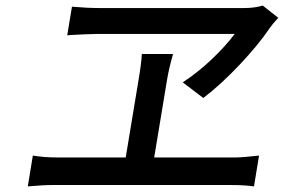

<svg xmlns="http://www.w3.org/2000/svg" viewBox="-20 -693 1020 690"><path d="M79.9 -23.1 98 -133.9Q137.4 -127.1 187.9 -127.1H431.8L478.3 -408Q488.3 -467 489.7 -498.9H601.9Q587.7 -449.6 580.6 -408L534.1 -127.1H824.9Q850.9 -127.1 910.9 -133.9L892.8 -23.1Q859 -28.1 808.6 -28.1H171.5Q134.6 -28.1 79.9 -23.1ZM221.6 -566.1 238.6 -669Q293.7 -664.1 338.1 -664.1H858Q894.5 -664.1 924.4 -672.9L980.1 -628.9Q957.7 -604.8 949.9 -593Q910.2 -533.7 841.8 -461.1Q773.4 -388.5 710.6 -340.9L636.7 -397Q691.4 -432.9 740.6 -479.6Q789.8 -526.3 823.5 -571H329.5Q313.6 -571 286.6 -569.8Q259.6 -568.5 240.8 -567.5Z"/></svg>

Font: Karasuma Gothic
Style: Medium Italic
Weight: 500
Italic angle: 9.39998°
Designer: Rasmus Andersson / Ryoko Nishizuka
Foundry: Genbu
Version: Version 1.00